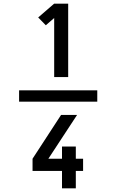

<svg xmlns="http://www.w3.org/2000/svg" viewBox="-20 -868 640 1056"><path d="M278 -444V-769L232 -729L190 -772L278 -848H355V-444ZM515 -309H85V-371H515ZM397 168H321V72H159V5L316 -236H404L246 5H321V-62H397V5H437V72H397Z"/></svg>

Font: Iosevka Custom Medium Extended
Style: Regular
Weight: 500
Width: 7
Monospace: yes
Designer: Belleve Invis
Foundry: Belleve Invis
Version: Version 11.2.4; ttfautohint (v1.8.4)